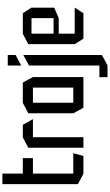

<svg xmlns="http://www.w3.org/2000/svg" viewBox="324 -1043 921 1609"><g transform="rotate(-90 784.5 -238.5)"><path d="M46 -423V-679H134V-508L47 -423ZM47 -423 134 -508H264V-423ZM133 0 46 -46V-423H134V0ZM134 0V-85H305V-84L282 0Z M351 0V-462L438 -508H439V0ZM439 -423V-508H543L590 -424V-423Z M728 -423V-508H897L943 -424V-423ZM686 0 640 -84V-85H855V0ZM640 -85V-462L727 -508H728V-85ZM855 0V-423H943V0Z M1040 202V-456L1127 -503H1128V155L1041 202ZM942 202V134H1040V202ZM1040 -522V-634H1128V-568L1041 -522Z M1265 0 1219 -72V-73H1525V-72L1478 0ZM1219 -73V-462L1306 -508H1307V-73ZM1307 -207V-250H1437V-207ZM1307 -435V-508H1478L1525 -436V-435ZM1437 -207V-435H1525V-245L1438 -207Z"/></g></svg>

Font: Foldit
Style: Regular
Weight: 400
Version: Version 1.003